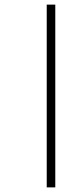

<svg xmlns="http://www.w3.org/2000/svg" viewBox="-20 -671 361 830"><path d="M182 139V-651H219V139Z"/></svg>

Font: Noto Sans Telugu SemiCondensed ExtraLight
Style: Regular
Weight: 200
Width: 4
Designer: Jelle Bosma - Monotype Design Team
Foundry: Monotype Imaging Inc.
Version: Version 2.005; ttfautohint (v1.8.4.7-5d5b)